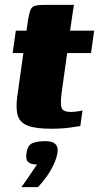

<svg xmlns="http://www.w3.org/2000/svg" viewBox="-20 -525 407 789"><path d="M68 244Q82 225 91.5 211Q101 197 110 183.5Q119 170 132 151Q128 151 123.5 150.5Q119 150 117 150Q103 148 94 139Q85 130 89 104Q93 72 113 63.5Q133 55 168 55Q181 55 193 58.5Q205 62 212 72.5Q219 83 216 104Q212 127 200 152.5Q188 178 171 201.5Q154 225 136 244ZM190 4Q128 4 95.5 -8Q63 -20 53.5 -49Q44 -78 51 -129L76 -307H32L45 -399H89L95 -442Q100 -471 105.5 -484.5Q111 -498 125 -501.5Q139 -505 167 -505H284Q283 -500 282 -494Q281 -488 280 -481L268 -399H367L354 -307H256L233 -142Q228 -102 232.5 -83.5Q237 -65 272 -65Q280 -65 296 -67Q312 -69 319 -71L310 -7Q302 -6 269.5 -1Q237 4 190 4Z"/></svg>

Font: Genos ExtraBold
Style: Italic
Weight: 800
Italic angle: -8°
Version: Version 1.010